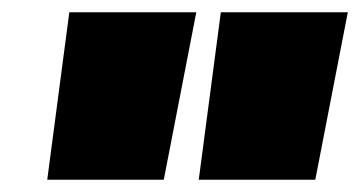

<svg xmlns="http://www.w3.org/2000/svg" viewBox="-20 -720 587 313"><path d="M57 -427 93 -700H300L247 -427ZM304 -427 340 -700H547L494 -427Z"/></svg>

Font: Georama Expanded Black
Style: Italic
Weight: 900
Width: 7
Italic angle: -9°
Designer: Jean-Baptiste Levee
Foundry: Production Type
Version: Version 1.000